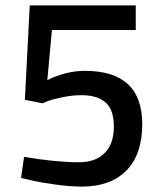

<svg xmlns="http://www.w3.org/2000/svg" viewBox="-20 -680 600 710"><path d="M90 -660H482V-569H172L155 -384Q225 -418 294 -418Q506 -418 506 -221Q506 -109 447.5 -49.5Q389 10 283 10Q238 10 181.5 2Q125 -6 92 -14L58 -22L69 -100Q186 -80 272 -80Q333 -80 367 -114Q401 -148 401 -212Q401 -274 370.5 -301Q340 -328 281 -328Q247 -328 211 -320.5Q175 -313 156 -306L137 -298L72 -311Z"/></svg>

Font: TitilliumText
Style: Medium
Weight: 500
Designer: Accademia di Belle Arti di Urbino and others
Foundry: Accademia di Belle Arti di Urbino and others.
Version: Version 60.001